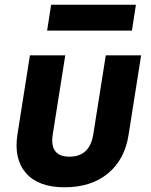

<svg xmlns="http://www.w3.org/2000/svg" viewBox="-20 -785 640 815"><path d="M254 10Q143 10 90.5 -50Q38 -110 54 -214L107 -550H257L204 -215Q189 -120 275 -120Q361 -120 376 -215L429 -550H579L526 -214Q510 -108 438.5 -49Q367 10 254 10ZM180 -655 197 -765H557L540 -655Z"/></svg>

Font: JetBrains Mono ExtraBold
Style: Italic
Weight: 800
Italic angle: -9°
Monospace: yes
Designer: Philipp Nurullin, Konstantin Bulenkov
Foundry: JetBrains
Version: Version 2.305; ttfautohint (v1.8.4.7-5d5b)